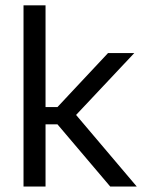

<svg xmlns="http://www.w3.org/2000/svg" viewBox="-20 -682 534 702"><path d="M480 0H383L190 -227.5H138.5V-290.5H190L375 -488H471L249.5 -252.5V-272ZM146.5 0H66V-662.5H146.5Z"/></svg>

Font: Anek Devanagari Medium
Style: Regular
Weight: 400
Version: Version 1.003